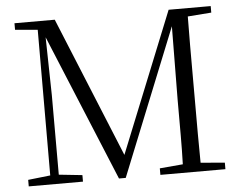

<svg xmlns="http://www.w3.org/2000/svg" viewBox="-51 -788 1073 850"><g transform="rotate(-5 485.0 -362.5)"><path d="M43 0V-29L142 -40L143 -687L43 -696V-725H222L477 -102L728 -725H915V-696L810 -688Q809 -624 809 -559Q809 -475 809 -390V-335Q809 -250 809 -167Q809 -103 810 -38L917 -29V0H628V-29L731 -38Q733 -102 733 -166Q733 -248 733 -325L736 -651L474 0H444L175 -651L180 -393V-40L284 -29V0Z"/></g></svg>

Font: Early Summer Mincho Light
Style: Regular
Weight: 300
Designer: GuiWonder
Version: Version 1.002